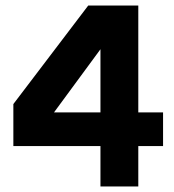

<svg xmlns="http://www.w3.org/2000/svg" viewBox="-20 -670 625 690"><path d="M477 -145V0H341V-145H28V-296L297 -650H477V-266H566V-145ZM341 -266V-493L174 -266Z"/></svg>

Font: Overused Grotesk
Style: Bold
Weight: 700
Version: Version 0.003